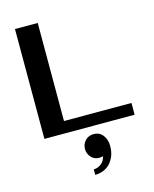

<svg xmlns="http://www.w3.org/2000/svg" viewBox="-142 -794 949 1182"><g transform="rotate(-15 332.5 -202.5)"><path d="M645 -75V0H70V-700H215V-75ZM450 145Q450 184 438 212.5Q426 241 407 259.5Q388 278 363.5 286.5Q339 295 315 295V260Q341 260 363.5 242.5Q386 225 390 195Q387 197 383 198Q375 200 365 200Q335 200 315 177.5Q295 155 295 125Q295 95 315.5 72.5Q336 50 370 50Q408 50 429 78.5Q450 107 450 145Z"/></g></svg>

Font: Prosto One
Style: Regular
Weight: 400
Designer: Pavel Emelyanov and Jovanny lemonad
Foundry: Pavel Emelyanov and Jovanny Lemonad
Version: Version 1.001